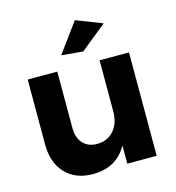

<svg xmlns="http://www.w3.org/2000/svg" viewBox="-113 -862 886 965"><g transform="rotate(-15 330.0 -379.5)"><path d="M364 -765 500 -712 364 -602 252 -612ZM585 -538V0H432V-95Q377 6 252 6Q163 6 110.5 -49.5Q58 -105 58 -200V-538H212V-244Q212 -193 239 -164Q266 -135 313 -135Q368 -136 400 -174Q432 -212 432 -272V-538Z"/></g></svg>

Font: TypoPRO Montserrat Alternates
Style: Regular
Weight: 600
Designer: Julieta Ulanovsky
Foundry: Julieta Ulanovsky
Version: Version 6.001